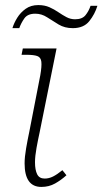

<svg xmlns="http://www.w3.org/2000/svg" viewBox="-20 -727 404 757"><path d="M143 10Q77 10 77 -83Q77 -108 83 -142.5Q89 -177 96 -210L139 -431Q145 -466 143 -483.5Q141 -501 127 -506Q113 -511 84 -511H65L70 -536H203L136 -204Q130 -177 124 -144Q118 -111 118 -87Q118 -57 126.5 -40Q135 -23 156 -23Q173 -23 189 -31Q205 -39 226 -56L242 -36Q221 -17 197 -3.5Q173 10 143 10ZM267 -616Q235 -616 211 -630.5Q187 -645 165.5 -659Q144 -673 119 -673Q89 -673 76 -654.5Q63 -636 56 -616H29Q35 -636 48 -657Q61 -678 81.5 -692.5Q102 -707 131 -707Q156 -707 175 -698.5Q194 -690 210 -679Q226 -668 242 -659.5Q258 -651 276 -651Q304 -651 317 -667Q330 -683 337 -704H364Q354 -671 332 -643.5Q310 -616 267 -616Z"/></svg>

Font: Noto Serif ExtraLight
Style: Italic
Weight: 200
Italic angle: -12°
Designer: Monotype Design Team
Foundry: Monotype Imaging Inc.
Version: Version 2.014; ttfautohint (v1.8.4.7-5d5b)